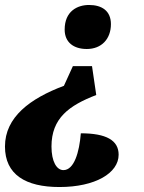

<svg xmlns="http://www.w3.org/2000/svg" viewBox="-29 -560 578 772"><path d="M329 -540C282 -540 231 -515 231 -441C231 -389 268 -363 320 -363C379 -363 417 -403 417 -463C417 -516 381 -540 329 -540ZM341 -294H264L228 -215C92 -164 -9 -89 -9 29C-9 142 74 192 210 192C354 192 448 136 448 62C448 4 398 -24 296 -24C290 52 269 124 226 124C199 124 178 90 178 29C178 -85 249 -136 358 -178Z"/></svg>

Font: Noto Serif Tamil SemiCondensed Black
Style: Italic
Weight: 900
Width: 4
Italic angle: -12°
Designer: Indian Type Foundry, Tom Grace, and the Monotype Design Team
Foundry: Monotype Imaging Inc.
Version: Version 2.003